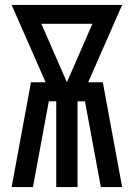

<svg xmlns="http://www.w3.org/2000/svg" viewBox="-20 -755 540 775"><path d="M27 0 105 -423H164L27 -735H473L336 -423H395L473 0H387L323 -346H293V0H207V-346H177L113 0ZM250 -423 353 -659H147Z"/></svg>

Font: Iosevka Term Medium
Style: Regular
Weight: 500
Monospace: yes
Designer: Belleve Invis
Foundry: Belleve Invis
Version: Version 26.3.1